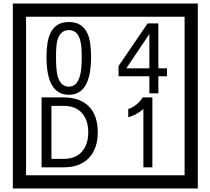

<svg xmlns="http://www.w3.org/2000/svg" viewBox="-20 -980 1195 1090"><path d="M1103 90H53V-960H1103ZM1028 15V-885H128V15ZM497 -656Q497 -442 371 -442Q244 -442 244 -656Q244 -744 265 -789Q294 -855 371 -855Q448 -855 477 -789Q497 -745 497 -656ZM444 -656Q444 -723 435 -752Q420 -809 371 -809Q322 -809 306 -752Q298 -723 298 -656Q298 -587 306 -553Q322 -488 371 -488Q419 -488 435 -554Q444 -587 444 -656ZM928 -547H879V-450H828V-547H653V-605L818 -847H879V-592H928ZM828 -592V-787L697 -592ZM535 -229Q535 -136 484.5 -83Q434 -30 340 -30H216V-427H340Q435 -427 485 -375.5Q535 -324 535 -229ZM481 -229Q481 -298 445 -338.5Q409 -379 341 -379H272V-78H341Q409 -78 445 -119Q481 -160 481 -229ZM845 -30H794V-361Q748 -323 708 -315V-361Q759 -378 790 -427H845Z"/></svg>

Font: Unicode BMP Fallback SIL
Style: Regular
Weight: 400
Foundry: NRSI, SIL International
Version: Version 5.1 Based on Unicode 5.1